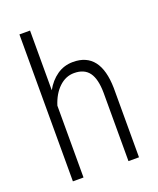

<svg xmlns="http://www.w3.org/2000/svg" viewBox="-139 -835 760 921"><g transform="rotate(-20 240.5 -375.0)"><path d="M126.5 -445.3Q149.9 -487.8 185.8 -512.9Q221.7 -538.1 268.1 -538.1Q406.2 -538.1 409.7 -354V0H356V-348.1Q355.5 -418.9 331.1 -452.6Q306.6 -486.3 254.4 -486.3Q211.9 -486.3 178 -454.3Q144 -422.4 126.5 -366.7V0H72.3V-750H126.5Z"/></g></svg>

Font: Roboto Condensed Light
Style: Regular
Weight: 300
Designer: Google
Version: Version 2.134; 2016